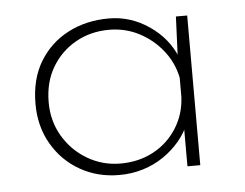

<svg xmlns="http://www.w3.org/2000/svg" viewBox="-38 -440 627 492"><g transform="rotate(-5 275.5 -194.0)"><path d="M250 7Q195 7 150 -18.5Q105 -44 78.5 -89.5Q52 -135 52 -193Q52 -257 79.5 -302Q107 -347 153.5 -371Q200 -395 258 -395Q314 -395 361.5 -362.5Q409 -330 429 -280L425 -267L430 -385H459V0H426V-125L433 -109Q424 -86 406.5 -65Q389 -44 365 -27.5Q341 -11 312 -2Q283 7 250 7ZM256 -22Q303 -22 340.5 -42Q378 -62 401 -98Q424 -134 426 -179V-228Q418 -267 393.5 -298Q369 -329 333.5 -347.5Q298 -366 256 -366Q209 -366 170.5 -344.5Q132 -323 109 -284.5Q86 -246 86 -194Q86 -146 109 -107Q132 -68 171 -45Q210 -22 256 -22Z"/></g></svg>

Font: Josefin Sans ExtraLight
Style: Regular
Weight: 250
Designer: Santiago Orozco
Foundry: Typemade
Version: Version 2.000